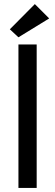

<svg xmlns="http://www.w3.org/2000/svg" viewBox="-20 -917 269 937"><path d="M70 -700H159V0H70ZM220 -827 70 -735 28 -774 150 -897Z"/></svg>

Font: Tilda Sans Medium
Style: Regular
Weight: 500
Designer: ParaType Ltd
Foundry: ParaType Ltd
Version: Version 1.009